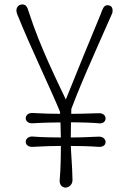

<svg xmlns="http://www.w3.org/2000/svg" viewBox="-20 -828 564 856"><path d="M246.1 -365.2C248.5 -331.1 251.5 -237.3 251.5 -203.6C251.5 -144 251 -78.1 246.1 -25.4C244.1 -2.9 258.3 8.3 272 8.3C284.7 8.3 303.2 -2.4 303.2 -25.4C302.2 -95.7 295.4 -147.5 295.4 -199.7C295.4 -231.9 296.9 -325.2 298.8 -371.1L284.2 -303.7C326.2 -425.8 404.8 -597.7 479.5 -767.1C481.9 -772 481.9 -777.3 481.9 -781.7C481.9 -797.4 472.7 -804.7 458.5 -804.7C441.4 -804.7 436.5 -784.7 428.2 -763.2C381.8 -651.4 313 -483.9 268.1 -371.1H279.8C239.7 -456.5 159.2 -616.2 108.9 -772.9C101.6 -799.3 94.7 -808.6 78.6 -808.1C64 -807.6 53.2 -797.4 53.2 -780.8C53.2 -776.4 54.2 -771 56.6 -765.1C122.1 -602.1 204.6 -436.5 257.3 -306.2ZM418.9 -218.8C367.2 -215.8 317.4 -214.8 272.9 -214.8C213.4 -214.8 162.6 -216.3 126.5 -219.2C105.5 -220.7 94.7 -208 94.7 -195.8C94.7 -183.6 105 -171.9 126.5 -173.3C168.9 -175.8 220.7 -177.7 270 -177.7C330.1 -177.7 386.2 -175.8 419.9 -173.3C440.9 -171.9 450.7 -182.6 450.7 -194.8C450.7 -206.5 440.4 -219.7 418.9 -218.8ZM418.9 -323.2C367.2 -321.3 317.4 -320.3 272.9 -320.3C213.4 -320.3 162.6 -321.8 126.5 -324.2C105.5 -325.7 94.7 -313 94.7 -300.8C94.7 -289.1 105 -276.9 126.5 -278.3C159.7 -280.8 227.5 -282.7 290.5 -282.7C350.1 -282.7 404.8 -280.3 419.9 -278.3C440.9 -275.4 450.7 -288.1 450.7 -299.8C450.7 -312 440.4 -324.7 418.9 -323.2Z"/></svg>

Font: Pompiere 
Style: Regular
Weight: 400
Designer: Karolina Lach
Foundry: Sorkin Type Co.
Version: Version 1.001